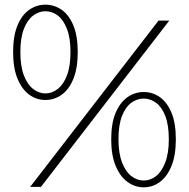

<svg xmlns="http://www.w3.org/2000/svg" viewBox="-20 -796 808 820"><path d="M174 -369Q136 -369 105 -391.5Q74 -414 55 -459.5Q36 -505 36 -574Q36 -642 54.5 -687Q73 -732 104.5 -754Q136 -776 174 -776Q212 -776 243.5 -754Q275 -732 293.5 -687Q312 -642 312 -574Q312 -505 293.5 -459.5Q275 -414 243.5 -391.5Q212 -369 174 -369ZM174 -397Q202 -397 226.5 -416Q251 -435 266 -474Q281 -513 281 -574Q281 -634 266 -672.5Q251 -711 227 -729.5Q203 -748 174 -748Q146 -748 121.5 -729.5Q97 -711 82 -672.5Q67 -634 67 -574Q67 -513 82 -474Q97 -435 121.5 -416Q146 -397 174 -397ZM109 2 657 -708H703L155 2ZM594 4Q556 4 524.5 -19Q493 -42 474 -87.5Q455 -133 455 -201Q455 -270 474 -314.5Q493 -359 524.5 -381Q556 -403 594 -403Q632 -403 663 -381Q694 -359 712.5 -314.5Q731 -270 731 -201Q731 -133 712.5 -87.5Q694 -42 663 -19Q632 4 594 4ZM594 -25Q622 -25 646 -43.5Q670 -62 685.5 -101.5Q701 -141 701 -201Q701 -262 686 -300.5Q671 -339 646.5 -357Q622 -375 594 -375Q565 -375 540.5 -357Q516 -339 501 -300.5Q486 -262 486 -201Q486 -141 501.5 -101.5Q517 -62 541.5 -43.5Q566 -25 594 -25Z"/></svg>

Font: Lil Grotesk Light
Style: Regular
Weight: 300
Designer: Bastien Sozeau
Foundry: NBR — Bastien Sozeau
Version: Version 3.003; ttfautohint (v1.8.4.7-5d5b);gftools[0.9.33]